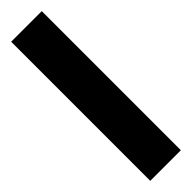

<svg xmlns="http://www.w3.org/2000/svg" viewBox="6 -177 488 488"><g transform="rotate(45 250.0 67.0)"><path d="M0 122V12H500V122Z"/></g></svg>

Font: MuseoModerno Black
Style: Regular
Weight: 900
Designer: Pablo Cosgaya, Héctor Gatti, Marcela Romero, and the Authors of The MuseoModerno Project.
Foundry: Omnibus-Type Team
Version: Version 1.001